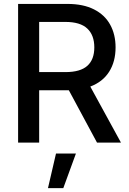

<svg xmlns="http://www.w3.org/2000/svg" viewBox="-20 -727 656 979"><path d="M72.3 -707H324.2Q404.3 -707 459.2 -679.2Q514.2 -651.4 541.7 -601.3Q569.3 -551.3 569.3 -485.4Q569.3 -413.1 536.6 -361.3Q503.9 -309.6 440.4 -285.6L596.7 0H474.6L331.1 -266.6H324.2H179.7V0H72.3ZM313.5 -359.4Q389.6 -359.4 425.3 -391.4Q460.9 -423.3 460.9 -485.4Q460.9 -547.9 425 -581.5Q389.2 -615.2 313.5 -615.2H179.7V-359.4ZM265.6 55.7H367.2L302.7 232.4H224.6Z"/></svg>

Font: Pretendard Medium
Style: Regular
Weight: 500
Designer: Base glyphs from Inter by Rasmus Andersson; Hangeul glyphs from Noto Sans CJK(Source Han Sans) by Jang Soo-young and Kan
Foundry: Kil Hyung-jin
Version: Version 1.309